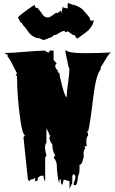

<svg xmlns="http://www.w3.org/2000/svg" viewBox="-20 -1052 704 1179"><path d="M217.8 -817.9 211.9 -816.9Q185.1 -825.2 171.4 -837.4Q157.7 -849.6 146 -867.7Q134.3 -885.7 122.1 -897L113.3 -912.1L104.5 -916L90.8 -944.8Q90.8 -949.7 125.5 -975.6Q160.2 -1001.5 182.6 -1016.1L192.9 -1021Q193.4 -1020 194.6 -1015.4Q195.8 -1010.7 196.5 -1009Q197.3 -1007.3 199.5 -1005.1Q201.7 -1002.9 205.1 -1002.9Q208.5 -1002.9 210 -1003.9L236.3 -971.2Q249 -944.8 273.4 -944.8Q282.7 -944.8 291 -950.2L324.7 -974.1L332.5 -971.2L352.5 -987.3L355.5 -970.2Q360.8 -985.4 365.7 -1013.7L372.1 -1001.5L379.9 -1004.9L393.1 -999L396.5 -1007.8L394 -1015.1L397 -1032.2H401.4Q406.2 -1032.2 416 -1027.1Q425.8 -1022 431.6 -1022H434.1Q470.7 -1010.3 488.8 -992.2Q495.1 -985.8 507.8 -970.5Q520.5 -955.1 529.3 -945.3L534.7 -927.7L544.9 -923.8L555.2 -929.7Q555.2 -909.7 541.7 -889.6Q528.3 -869.6 514.2 -858.2Q500 -846.7 477.5 -831.3Q455.1 -815.9 450.2 -812L453.1 -821.8L445.3 -819.3Q445.3 -826.2 442.4 -831.5Q437.5 -839.8 429.7 -835.9L396 -860.4Q388.2 -854.5 383.8 -854.5Q378.4 -853.5 376 -862.8Q362.3 -862.8 322.8 -836.9L314.9 -838.4L295.4 -822.8Q292 -823.2 288.6 -821.8Q271 -812.5 250 -806.6H247.1Q242.7 -806.6 232.9 -812.3Q223.1 -817.9 217.8 -817.9ZM301.3 -164.6Q283.2 -188 283.2 -209.5L292 -220.7H283.2Q283.2 -231.4 274.9 -245.4Q266.6 -259.3 265.1 -262.7V-176.3Q256.3 -163.6 256.3 -146.2Q256.3 -128.9 265.1 -97.2L257.3 -85V61Q247.6 49.8 247.6 27.3H230.5Q229 27.3 220.9 32.7Q212.9 38.1 212.4 38.6V50.3L204.1 61H195.8V38.6Q185.5 50.3 168.9 50.3L160.2 61L151.4 50.3L124 -209.5L133.3 -220.7Q117.7 -228.5 105.5 -312Q84.5 -460.4 84.5 -584.5L75.7 -590.3L84.5 -601.1Q81.5 -606 68.8 -631.8Q37.1 -696.3 26.9 -703.6V-714.8L6.8 -726.6Q50.3 -726.6 134.3 -733.9Q218.3 -741.2 257.3 -741.2Q265.6 -730 283.2 -730V-741.2H309.1V-684.6L327.6 -662.1L318.8 -651.4Q318.8 -635.3 329.6 -624.5Q335.9 -618.2 335.2 -616.7Q334.5 -615.2 334.5 -612.5Q334.5 -609.9 336.9 -607.2Q339.4 -604.5 341.8 -604.5L344.7 -606Q344.7 -586.4 362.3 -521Q379.9 -455.6 389.6 -455.6V-456.1Q389.6 -486.3 397.9 -542.5Q406.2 -598.6 406.2 -628.9Q400.9 -637.2 390.6 -688.7Q380.4 -740.2 380.4 -741.2H389.6Q402.8 -725.6 500.5 -725.6Q598.1 -725.6 664.1 -730Q651.4 -727.5 627.7 -686.5Q604 -645.5 598.6 -639.6V-627.9Q568.4 -590.3 551.8 -448.2Q532.7 -286.1 521 -244.1H512.2L521 -232.9V-220.7Q510.3 -206.5 510.3 -189Q510.3 -171.4 512.2 -153.8H497.6L503.9 -142.6Q493.2 -128.9 493.2 -109.1Q493.2 -89.4 494.1 -85Q490.7 -80.1 488.3 -67.9Q481.9 -40 468.3 -40V-16.1Q468.3 15.6 459.5 27.3Q454.6 85.4 442.4 85.4L432.6 84.5V71.8Q432.6 70.3 437.7 58.6Q442.9 46.9 442.9 38.1Q442.9 29.3 442.4 27.3L432.6 16.1L423.8 27.3V71.8L406.7 106.9V61L371.6 50.3L362.3 84.5L354 71.8V50.3H344.7V71.8Q337.9 62.5 333.3 23.2Q328.6 -16.1 328.6 -38.6Q328.6 -61 309.1 -85L318.8 -97.2Q301.3 -126 301.3 -164.6Z"/></svg>

Font: Butcherman Caps
Style: Regular
Weight: 400
Version: Version 001.003